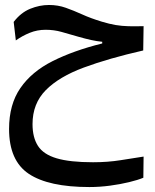

<svg xmlns="http://www.w3.org/2000/svg" viewBox="-20 -443 626 775"><path d="M340.8 312Q176.3 312 96.4 258.8Q16.6 205.6 16.6 77.6Q16.6 -21.5 62.3 -87.6Q107.9 -153.8 192.4 -196.3Q276.9 -238.8 392.6 -267.6V-274.4Q371.1 -276.4 347.9 -281.5Q324.7 -286.6 297.4 -294.4Q258.8 -305.7 228.3 -314.2Q197.8 -322.8 164.1 -322.8Q129.9 -322.8 99.9 -310.5Q69.8 -298.3 43.9 -279.8L35.2 -354.5Q64 -392.1 101.8 -407.5Q139.6 -422.9 177.7 -422.9Q213.9 -422.9 245.6 -411.6Q277.3 -400.4 311.8 -384.8Q346.2 -369.1 391.1 -355.5Q421.9 -346.2 446.8 -342Q471.7 -337.9 498 -337.2Q524.4 -336.4 559.6 -337.4L558.1 -239.3Q418.5 -207.5 318.4 -170.4Q218.3 -133.3 164.8 -79.1Q111.3 -24.9 111.3 58.1Q111.3 111.8 133.3 146Q155.3 180.2 208.7 196Q262.2 211.9 355.5 211.9Q415 211.9 466.8 203.6Q518.6 195.3 559.6 189L558.6 274.4Q536.6 283.7 501.2 292.2Q465.8 300.8 424.1 306.4Q382.3 312 340.8 312Z"/></svg>

Font: Cascadia Code NF
Style: Regular
Weight: 400
Monospace: yes
Designer: Aaron Bell
Foundry: Saja Typeworks
Version: Version 2404.023; ttfautohint (v1.8.4)